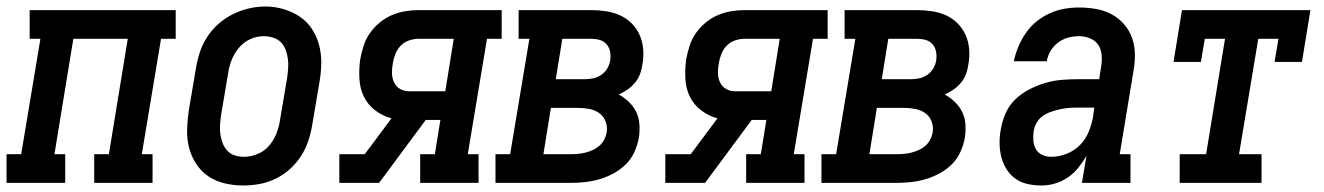

<svg xmlns="http://www.w3.org/2000/svg" viewBox="-42 -561 4062 589"><path d="M-22 0V-88H23L82 -442H49V-530H497V-442H452L393 -88H426V0H247V-88H292L350 -442H183L125 -88H158V0Z M704 8Q675 8 647.5 1.5Q620 -5 597.5 -20Q575 -35 560 -58Q545 -81 538 -108Q531 -135 532 -164Q533 -193 537 -221L559 -351Q563 -376 571 -400.5Q579 -425 593.5 -447.5Q608 -470 628.5 -488Q649 -506 672.5 -517.5Q696 -529 721 -535Q746 -541 772 -541Q801 -541 828 -533Q855 -525 877.5 -510Q900 -495 915 -472Q930 -449 937 -422.5Q944 -396 943.5 -366.5Q943 -337 938 -309L916 -179Q912 -154 904 -129.5Q896 -105 881.5 -82.5Q867 -60 847 -42Q827 -24 803 -12.5Q779 -1 754 3.5Q729 8 704 8ZM706 -80Q727 -80 748 -88.5Q769 -97 783.5 -114Q798 -131 806 -151.5Q814 -172 817 -193L839 -323Q841 -338 842 -352.5Q843 -367 841 -381.5Q839 -396 834 -409Q829 -422 819.5 -431.5Q810 -441 796 -445.5Q782 -450 767 -450Q746 -450 726 -441Q706 -432 691.5 -415Q677 -398 669 -378Q661 -358 658 -337L636 -207Q634 -192 633 -177.5Q632 -163 634 -149Q636 -135 641 -122Q646 -109 655 -99Q664 -89 677.5 -84.5Q691 -80 706 -80Z M999 0V-88H1077L1159 -198Q1132 -205 1109 -222.5Q1086 -240 1074 -265Q1062 -290 1060.5 -320Q1059 -350 1063 -379Q1067 -400 1073.5 -420.5Q1080 -441 1092.5 -459Q1105 -477 1122.5 -491.5Q1140 -506 1160 -514.5Q1180 -523 1201 -526.5Q1222 -530 1242 -530H1497V-442H1452L1393 -88H1426V0H1247V-88H1292L1309 -193H1264L1121 0ZM1213 -281H1324L1350 -442H1242Q1228 -442 1213 -437Q1198 -432 1187 -420.5Q1176 -409 1170.5 -394.5Q1165 -380 1163 -366Q1160 -351 1160.5 -336Q1161 -321 1167 -308Q1173 -295 1185.5 -288Q1198 -281 1213 -281Z M1478 0V-88H1523L1582 -442H1549V-530H1771Q1794 -530 1817 -526.5Q1840 -523 1860 -514Q1880 -505 1895.5 -489.5Q1911 -474 1920 -454Q1929 -434 1931 -411Q1933 -388 1929 -365Q1927 -350 1922 -335.5Q1917 -321 1907 -308.5Q1897 -296 1884 -287Q1871 -278 1856 -271Q1873 -262 1887 -248.5Q1901 -235 1909.5 -218Q1918 -201 1919.5 -180.5Q1921 -160 1918 -139Q1914 -117 1904.5 -95.5Q1895 -74 1878.5 -57.5Q1862 -41 1841 -29.5Q1820 -18 1798 -11.5Q1776 -5 1753.5 -2.5Q1731 0 1709 0ZM1663 -318H1751Q1764 -318 1777 -320.5Q1790 -323 1802 -331Q1814 -339 1821 -351Q1828 -363 1830 -376Q1832 -390 1829.5 -403Q1827 -416 1818.5 -425.5Q1810 -435 1797.5 -438.5Q1785 -442 1771 -442H1683ZM1625 -88H1709Q1720 -88 1731.5 -89Q1743 -90 1754.5 -93Q1766 -96 1777 -101Q1788 -106 1797 -114Q1806 -122 1811.5 -132.5Q1817 -143 1819 -154Q1822 -172 1816 -188Q1810 -204 1797 -213.5Q1784 -223 1767 -226.5Q1750 -230 1732 -230H1648Z M1999 0V-88H2077L2159 -198Q2132 -205 2109 -222.5Q2086 -240 2074 -265Q2062 -290 2060.5 -320Q2059 -350 2063 -379Q2067 -400 2073.5 -420.5Q2080 -441 2092.5 -459Q2105 -477 2122.5 -491.5Q2140 -506 2160 -514.5Q2180 -523 2201 -526.5Q2222 -530 2242 -530H2497V-442H2452L2393 -88H2426V0H2247V-88H2292L2309 -193H2264L2121 0ZM2213 -281H2324L2350 -442H2242Q2228 -442 2213 -437Q2198 -432 2187 -420.5Q2176 -409 2170.5 -394.5Q2165 -380 2163 -366Q2160 -351 2160.5 -336Q2161 -321 2167 -308Q2173 -295 2185.5 -288Q2198 -281 2213 -281Z M2478 0V-88H2523L2582 -442H2549V-530H2771Q2794 -530 2817 -526.5Q2840 -523 2860 -514Q2880 -505 2895.5 -489.5Q2911 -474 2920 -454Q2929 -434 2931 -411Q2933 -388 2929 -365Q2927 -350 2922 -335.5Q2917 -321 2907 -308.5Q2897 -296 2884 -287Q2871 -278 2856 -271Q2873 -262 2887 -248.5Q2901 -235 2909.5 -218Q2918 -201 2919.5 -180.5Q2921 -160 2918 -139Q2914 -117 2904.5 -95.5Q2895 -74 2878.5 -57.5Q2862 -41 2841 -29.5Q2820 -18 2798 -11.5Q2776 -5 2753.5 -2.5Q2731 0 2709 0ZM2663 -318H2751Q2764 -318 2777 -320.5Q2790 -323 2802 -331Q2814 -339 2821 -351Q2828 -363 2830 -376Q2832 -390 2829.5 -403Q2827 -416 2818.5 -425.5Q2810 -435 2797.5 -438.5Q2785 -442 2771 -442H2683ZM2625 -88H2709Q2720 -88 2731.5 -89Q2743 -90 2754.5 -93Q2766 -96 2777 -101Q2788 -106 2797 -114Q2806 -122 2811.5 -132.5Q2817 -143 2819 -154Q2822 -172 2816 -188Q2810 -204 2797 -213.5Q2784 -223 2767 -226.5Q2750 -230 2732 -230H2648Z M3153 8Q3153 8 3153 8Q3153 8 3153 8Q3131 8 3110.5 3.5Q3090 -1 3073.5 -12.5Q3057 -24 3046 -41.5Q3035 -59 3030 -78.5Q3025 -98 3024.5 -120Q3024 -142 3028 -163Q3032 -188 3042.5 -212.5Q3053 -237 3072 -255.5Q3091 -274 3115 -286.5Q3139 -299 3164.5 -306.5Q3190 -314 3215 -316Q3240 -318 3265 -318H3330L3336 -357Q3339 -374 3337.5 -392Q3336 -410 3327 -423.5Q3318 -437 3301.5 -443.5Q3285 -450 3268 -450Q3251 -450 3234.5 -445.5Q3218 -441 3204 -430.5Q3190 -420 3181 -405Q3172 -390 3169 -373H3068Q3073 -396 3082 -417.5Q3091 -439 3104.5 -459Q3118 -479 3137 -494.5Q3156 -510 3178 -520Q3200 -530 3222.5 -534Q3245 -538 3268 -538Q3294 -538 3320 -533.5Q3346 -529 3367.5 -517.5Q3389 -506 3405.5 -487.5Q3422 -469 3430.5 -445.5Q3439 -422 3439.5 -395.5Q3440 -369 3435 -342L3393 -88H3426V0H3277L3291 -83Q3280 -64 3266 -46.5Q3252 -29 3233.5 -16.5Q3215 -4 3194.5 2Q3174 8 3153 8ZM3183 -80Q3206 -80 3229.5 -89Q3253 -98 3270.5 -115.5Q3288 -133 3297.5 -156Q3307 -179 3311 -202L3315 -231H3265Q3251 -231 3237.5 -230Q3224 -229 3210.5 -226Q3197 -223 3183.5 -218.5Q3170 -214 3158 -206Q3146 -198 3138.5 -185Q3131 -172 3129 -159Q3127 -145 3128 -130.5Q3129 -116 3135.5 -104Q3142 -92 3155 -86Q3168 -80 3183 -80Z M3577 0V-88H3658L3716 -442H3654L3642 -371H3558L3584 -530H3978L3952 -371H3868L3880 -442H3818L3759 -88H3828V0Z"/></svg>

Font: Iosevka Slab Semibold Oblique
Style: Regular
Weight: 600
Italic angle: -9°
Monospace: yes
Designer: Belleve Invis
Foundry: Belleve Invis
Version: Version 11.1.1; ttfautohint (v1.8.3)